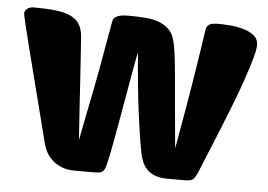

<svg xmlns="http://www.w3.org/2000/svg" viewBox="-44 -607 927 664"><g transform="rotate(5 419.5 -275.0)"><path d="M577 -107Q590 -180 599.5 -234.5Q609 -289 615.5 -329Q622 -369 626.5 -398Q631 -427 634.5 -449.5Q638 -472 640.5 -489.5Q643 -507 646 -526Q648 -537 656.5 -543Q665 -549 689 -549Q702 -549 725.5 -547.5Q749 -546 772 -540Q795 -534 811.5 -521.5Q828 -509 828 -487Q828 -471 819 -439.5Q810 -408 796 -367Q782 -326 764 -279.5Q746 -233 727.5 -187.5Q709 -142 692 -101Q675 -60 663 -30Q655 -12 647.5 -6Q640 0 621 0H562Q534 0 516 -7Q498 -14 487 -26Q476 -38 470 -53.5Q464 -69 461 -87Q451 -138 440 -224Q429 -310 420 -427Q415 -405 408.5 -368Q402 -331 394.5 -288Q387 -245 379 -200Q371 -155 364 -116.5Q357 -78 351 -50.5Q345 -23 341 -15Q336 -5 328.5 -2.5Q321 0 307 0H237Q211 0 192.5 -7.5Q174 -15 160.5 -27Q147 -39 138.5 -54.5Q130 -70 126 -87Q71 -301 43.5 -410Q16 -519 16 -527Q16 -536 25 -543Q34 -550 48 -550Q91 -550 122 -546.5Q153 -543 173.5 -534Q194 -525 205 -509Q216 -493 219 -467Q220 -453 223 -410Q226 -367 229.5 -312.5Q233 -258 236.5 -202Q240 -146 243 -107Q255 -169 262.5 -206Q270 -243 275 -268Q280 -293 283.5 -312Q287 -331 292 -357Q297 -383 303.5 -422Q310 -461 322 -526Q326 -550 375 -550Q406 -550 433 -548Q460 -546 481 -538.5Q502 -531 517 -516.5Q532 -502 538 -477Q540 -470 541.5 -463Q543 -456 545 -443Q547 -430 549.5 -407Q552 -384 555.5 -345Q559 -306 564 -248Q569 -190 577 -107Z"/></g></svg>

Font: Poetsen One
Style: Regular
Weight: 400
Designer: Pablo Impallari, Rodrigo Fuenzalida
Foundry: Pablo Impallari, Rodrigo Fuenzalida
Version: Version 1.001; ttfautohint (v0.93) -l 8 -r 50 -G 200 -x 14 -